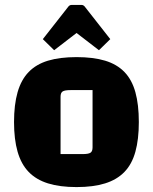

<svg xmlns="http://www.w3.org/2000/svg" viewBox="-20 -746 621 780"><path d="M291 14Q223 14 175 -1Q127 -16 96.5 -47.5Q66 -79 51.5 -129.5Q37 -180 37 -250Q37 -321 51.5 -371.5Q66 -422 96.5 -453.5Q127 -485 175 -499.5Q223 -514 291 -514Q359 -514 407 -499.5Q455 -485 485.5 -453.5Q516 -422 530 -371.5Q544 -321 544 -250Q544 -180 530 -129.5Q516 -79 485.5 -47.5Q455 -16 407 -1Q359 14 291 14ZM226 -120H315Q339 -120 347.5 -125.5Q356 -131 356 -147V-380H267Q243 -380 234.5 -374.5Q226 -369 226 -353ZM200 -542 154 -587 256 -717Q262 -726 271 -726H311Q320 -726 326 -717L428 -587L382 -542L291 -612Z"/></svg>

Font: Changa ExtraLight
Style: Bold
Weight: 700
Version: Version 3.002; ttfautohint (v1.8.2)